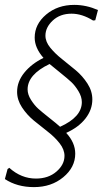

<svg xmlns="http://www.w3.org/2000/svg" viewBox="-29 -663 437 786"><path d="M275 -643Q324 -643 372 -622L361 -580L352 -579Q307 -607 264 -607Q217 -607 187 -579Q157 -551 157 -517Q157 -492 177 -467.5Q197 -443 225 -421Q253 -399 281 -375.5Q309 -352 329 -321Q349 -290 349 -256Q349 -214 321 -178Q293 -142 242 -119Q279 -79 279 -34Q279 22 230 62.5Q181 103 110 103Q41 103 -9 70L2 29L9 24Q58 68 118 68Q169 68 202 39.5Q235 11 235 -25Q235 -51 215 -76.5Q195 -102 166.5 -124Q138 -146 109.5 -169.5Q81 -193 61 -223.5Q41 -254 41 -287Q41 -329 70.5 -365.5Q100 -402 149 -426Q113 -467 113 -509Q113 -564 160 -603.5Q207 -643 275 -643ZM84 -297Q84 -276 98 -254Q112 -232 127.5 -218Q143 -204 173.5 -180Q204 -156 217 -144Q306 -184 306 -245Q306 -267 292 -290Q278 -313 263 -327Q248 -341 217.5 -365.5Q187 -390 174 -401Q84 -358 84 -297Z"/></svg>

Font: Alegreya Sans SC Light
Style: Italic
Weight: 300
Italic angle: -7°
Designer: Juan Pablo del Peral
Foundry: Huerta Tipografica
Version: Version 2.007